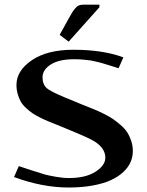

<svg xmlns="http://www.w3.org/2000/svg" viewBox="-20 -812 644 842"><path d="M416 -780.3 281.2 -629.4 241.7 -659.2 280.3 -729Q291.5 -749 295.9 -756.3Q300.3 -763.7 308.8 -774.2Q317.4 -784.7 325.7 -788.1Q334 -791.5 345.2 -791.5H416ZM282.2 -31.2Q355.5 -31.2 398.7 -58.8Q441.9 -86.4 441.9 -120.6Q441.9 -161.6 395 -191.4Q369.6 -207.5 287.6 -240.7Q274.9 -246.1 265.6 -250Q254.4 -254.9 229.2 -264.9Q204.1 -274.9 190.9 -280.3Q177.7 -285.6 156 -296.4Q134.3 -307.1 122.1 -315.7Q109.9 -324.2 94.7 -337.9Q79.6 -351.6 71.5 -365.7Q63.5 -379.9 57.9 -398.9Q52.2 -418 52.2 -439.5Q52.2 -502 119.6 -547.9Q187 -593.8 302.2 -593.8Q431.2 -593.8 521 -560.5L500 -512.7Q494.6 -514.6 475.6 -520.5Q456.5 -526.4 451.9 -527.8Q447.3 -529.3 431.9 -533.9Q416.5 -538.6 410.9 -539.6Q405.3 -540.5 392.3 -543.7Q379.4 -546.9 371.6 -547.6Q363.8 -548.3 351.8 -549.8Q339.8 -551.3 328.4 -551.8Q316.9 -552.2 304.2 -552.2Q238.8 -552.2 202.6 -529.1Q166.5 -505.9 166.5 -473.1Q166.5 -441.9 185.1 -425.3Q202.1 -410.6 266.6 -383.8Q272.9 -381.3 286.1 -376Q313 -364.7 328.1 -358.4Q335.4 -355.5 359.9 -345.7Q384.3 -335.9 397.9 -330.3Q411.6 -324.7 435.8 -312.7Q460 -300.8 474.9 -290.5Q489.7 -280.3 508.3 -264.4Q526.9 -248.5 537.4 -232.4Q547.9 -216.3 555.2 -194.8Q562.5 -173.3 562.5 -149.9Q562.5 -124.5 552.7 -101.6Q543 -78.6 521 -57.9Q499 -37.1 466.8 -22.2Q434.6 -7.3 387 1.5Q339.4 10.3 281.2 10.3Q165.5 10.3 41.5 -35.6L62.5 -83.5Q72.8 -80.1 116.5 -65.7Q160.2 -51.3 176.3 -46.9Q192.4 -42.5 223.9 -36.9Q255.4 -31.2 282.2 -31.2Z"/></svg>

Font: Resagnicto
Style: Bold
Weight: 700
Version: Version 0.9991